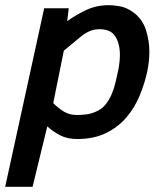

<svg xmlns="http://www.w3.org/2000/svg" viewBox="-24 -526 598 743"><path d="M347 -94Q369 -103 383.5 -120.5Q398 -138 407.5 -160Q417 -182 423 -207Q429 -232 434 -256Q440 -288 440 -315Q440 -341 432.5 -363.5Q425 -386 410 -399Q399 -407 386.5 -410Q374 -413 363 -413Q340 -413 323 -405.5Q306 -398 291 -386Q274 -372 257 -358Q240 -344 223 -330L182 -127Q202 -107 223.5 -94Q245 -81 273 -81Q292 -81 311 -83.5Q330 -86 347 -94ZM159 -37 102 197H-4L147 -494H242L236 -444Q269 -468 309 -487Q349 -506 398 -506Q416 -506 440.5 -501.5Q465 -497 488 -481Q526 -455 540 -412Q554 -369 554 -327Q554 -307 552 -288.5Q550 -270 546 -250Q536 -203 516.5 -156Q497 -109 465 -71.5Q433 -34 386 -11Q339 12 274 12Q237 12 209.5 -2Q182 -16 159 -37Z"/></svg>

Font: Codetta
Style: Bold Italic
Weight: 700
Italic angle: -11°
Designer: Ulrich Proeller
Foundry: PROSA GmbH
Version: Version 2.00;September 29, 2018;FontCreator 11.5.0.2427 64-b